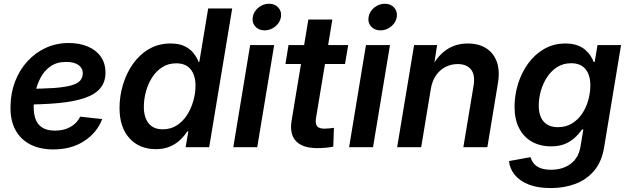

<svg xmlns="http://www.w3.org/2000/svg" viewBox="-20 -772 3296 1007"><path d="M260.3 11.7Q189.5 11.7 138.4 -14.6Q87.4 -41 60.3 -91.6Q33.2 -142.1 35.2 -215.3Q36.1 -285.2 59.3 -345.2Q82.5 -405.3 123.8 -450.4Q165 -495.6 220.2 -521Q275.4 -546.4 340.3 -546.4Q396.5 -546.4 440.2 -528.1Q483.9 -509.8 508.5 -475.1Q533.2 -440.4 533.2 -391.1Q533.2 -341.3 505.4 -308.6Q477.5 -275.9 422.1 -257.3Q366.7 -238.8 284.7 -231.2Q202.6 -223.6 94.2 -223.6L108.4 -306.2Q200.7 -306.2 260.3 -310.3Q319.8 -314.5 353.5 -324Q387.2 -333.5 400.6 -349.4Q414.1 -365.2 414.1 -388.2Q414.1 -415.5 391.1 -431.4Q368.2 -447.3 327.6 -447.3Q278.3 -447.3 245.6 -424.6Q212.9 -401.9 193.6 -366Q174.3 -330.1 165.8 -289.3Q157.2 -248.5 156.7 -212.9Q156.2 -177.7 165.8 -149.2Q175.3 -120.6 200.2 -103.8Q225.1 -86.9 269 -86.9Q315.9 -86.9 350.3 -106.7Q384.8 -126.5 400.4 -160.2L516.1 -147.5Q488.3 -75.2 420.9 -31.7Q353.5 11.7 260.3 11.7Z M797.4 10.3Q710.9 10.3 658.9 -47.1Q606.9 -104.5 606.9 -205.6Q606.9 -268.1 625 -328.1Q643.1 -388.2 677.5 -437Q711.9 -485.8 761.7 -514.9Q811.5 -543.9 874.5 -543.9Q919.9 -543.9 949.2 -529.3Q978.5 -514.6 995.8 -492.2Q1013.2 -469.7 1021.5 -447.3H1025.4L1071.8 -727.5H1197.8L1077.1 0H953.6L967.8 -83H962.4Q946.3 -58.1 923.6 -36.9Q900.9 -15.6 869.6 -2.7Q838.4 10.3 797.4 10.3ZM833.5 -93.8Q875 -93.8 907 -114.3Q939 -134.8 960.7 -168.5Q982.4 -202.1 993.9 -242.7Q1005.4 -283.2 1005.4 -322.8Q1005.4 -377.4 979.7 -408.7Q954.1 -439.9 904.3 -439.9Q862.8 -439.9 831.1 -419.7Q799.3 -399.4 777.8 -365.7Q756.3 -332 745.4 -291.7Q734.4 -251.5 734.4 -211.4Q734.4 -157.2 759.3 -125.5Q784.2 -93.8 833.5 -93.8Z M1203.6 0 1292 -535.6H1418L1329.1 0ZM1367.7 -612.8Q1336.9 -612.8 1318.8 -633.1Q1300.8 -653.3 1305.7 -682.6Q1310.5 -711.9 1335.4 -732.2Q1360.4 -752.4 1391.1 -752.4Q1421.9 -752.4 1439.9 -732.2Q1458 -711.9 1453.6 -682.6Q1448.7 -653.3 1423.8 -633.1Q1398.9 -612.8 1367.7 -612.8Z M1806.2 -535.6 1789.6 -436.5H1477.1L1493.2 -535.6ZM1597.2 -669.4H1723.1L1637.2 -151.9Q1632.8 -122.6 1643.1 -109.9Q1653.3 -97.2 1682.1 -97.2Q1691.9 -97.2 1706.8 -98.6Q1721.7 -100.1 1731.4 -101.6L1728 -2.9Q1710 1 1688.2 2.9Q1666.5 4.9 1645.5 4.9Q1566.9 4.9 1532.5 -31.7Q1498 -68.4 1509.3 -138.7Z M1811 0 1899.4 -535.6H2025.4L1936.5 0ZM1975.1 -612.8Q1944.3 -612.8 1926.3 -633.1Q1908.2 -653.3 1913.1 -682.6Q1918 -711.9 1942.9 -732.2Q1967.8 -752.4 1998.5 -752.4Q2029.3 -752.4 2047.4 -732.2Q2065.4 -711.9 2061 -682.6Q2056.2 -653.3 2031.2 -633.1Q2006.3 -612.8 1975.1 -612.8Z M2239.7 -306.2 2189 0H2063L2151.9 -535.6H2272.5L2252 -402.3L2236.3 -406.2Q2271 -475.6 2319.8 -509.8Q2368.7 -543.9 2433.1 -543.9Q2490.2 -543.9 2529.8 -519Q2569.3 -494.1 2585.9 -447.3Q2602.5 -400.4 2591.3 -334.5L2536.1 0H2410.2L2463.9 -323.2Q2473.1 -379.4 2450.2 -407.7Q2427.2 -436 2380.4 -436Q2345.7 -436 2316.2 -420.7Q2286.6 -405.3 2266.6 -376.5Q2246.6 -347.7 2239.7 -306.2Z M2868.7 214.4Q2800.3 214.4 2753.2 195.8Q2706.1 177.2 2679.9 145.3Q2653.8 113.3 2649.4 72.8L2762.7 52.2Q2767.1 69.3 2778.8 84.5Q2790.5 99.6 2812.7 108.9Q2835 118.2 2870.1 118.2Q2931.6 118.2 2973.1 87.2Q3014.6 56.2 3024.4 -2.4L3039.6 -93.3L3031.7 -92.3Q3015.6 -68.8 2993.7 -48.8Q2971.7 -28.8 2941.7 -16.6Q2911.6 -4.4 2870.6 -4.4Q2813.5 -4.4 2770.3 -28.6Q2727.1 -52.7 2702.9 -99.1Q2678.7 -145.5 2678.7 -211.4Q2678.7 -272.9 2697 -332Q2715.3 -391.1 2750 -439Q2784.7 -486.8 2834.2 -515.4Q2883.8 -543.9 2945.8 -543.9Q2979.5 -543.9 3004.6 -535.4Q3029.8 -526.9 3047.4 -512.5Q3064.9 -498 3076.2 -481Q3087.4 -463.9 3093.8 -446.8L3099.1 -447.8L3113.8 -535.6H3237.3L3148.4 1Q3136.2 75.7 3096.7 122.8Q3057.1 169.9 2998.3 192.1Q2939.5 214.4 2868.7 214.4ZM2906.2 -105Q2948.2 -105 2980 -124.5Q3011.7 -144 3033.2 -176Q3054.7 -208 3065.4 -246.8Q3076.2 -285.6 3076.2 -324.7Q3076.2 -378.4 3050.8 -409.4Q3025.4 -440.4 2975.6 -440.4Q2934.6 -440.4 2903.1 -420.7Q2871.6 -400.9 2849.9 -368.2Q2828.1 -335.4 2816.9 -296.1Q2805.7 -256.8 2805.7 -217.3Q2805.7 -164.1 2831.3 -134.5Q2856.9 -105 2906.2 -105Z"/></svg>

Font: Inter 20pt SemiBold
Style: Italic
Weight: 600
Italic angle: -9.3988°
Version: Version 4.001;git-66647c0bb